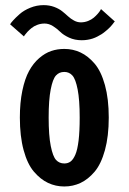

<svg xmlns="http://www.w3.org/2000/svg" viewBox="-20 -698 490 730"><path d="M291 -545Q264 -545 242.5 -555Q221 -565 209.2 -576.8Q197.5 -588.5 181.8 -598.5Q166 -608.5 149.5 -608.5Q135 -608.5 121.8 -603.5Q108.5 -598.5 99.8 -591.2Q91 -584 84.2 -576.8Q77.5 -569.5 74 -564.5L71 -559.5L18.5 -605.5Q20.5 -610 29.8 -620.2Q39 -630.5 54.8 -644.5Q70.5 -658.5 95 -668.5Q119.5 -678.5 145.5 -678.5Q167.5 -678.5 185.8 -671.8Q204 -665 216 -655.5Q228 -646 238.5 -636.2Q249 -626.5 261.5 -619.8Q274 -613 287.5 -613Q301.5 -613 314.8 -618.2Q328 -623.5 336.5 -630.8Q345 -638 351.5 -645.5Q358 -653 361 -658L364 -663.5L416.5 -616.5L413.5 -613Q410.5 -609 408.2 -606Q406 -603 401 -597.5Q396 -592 391.2 -587.8Q386.5 -583.5 379.5 -577.8Q372.5 -572 365.8 -567.8Q359 -563.5 350.2 -559Q341.5 -554.5 332.5 -551.5Q323.5 -548.5 312.8 -546.8Q302 -545 291 -545ZM55.5 -251Q55.5 -308 65 -353.5Q74.5 -399 90.5 -428.2Q106.5 -457.5 128.8 -476.8Q151 -496 174.5 -504Q198 -512 224.5 -512Q257.5 -512 286.2 -498.5Q315 -485 339.8 -456Q364.5 -427 379 -374.5Q393.5 -322 393.5 -251Q393.5 -180 379 -127.2Q364.5 -74.5 339.8 -45.2Q315 -16 286.2 -2.5Q257.5 11 224.5 11Q191.5 11 162.8 -2.5Q134 -16 109 -45.2Q84 -74.5 69.8 -127.2Q55.5 -180 55.5 -251ZM224.5 -76.5Q238.5 -76.5 248.5 -84Q258.5 -91.5 266.5 -110Q274.5 -128.5 278.8 -163.8Q283 -199 283 -251Q283 -318.5 275.2 -358Q267.5 -397.5 255.2 -411Q243 -424.5 224.5 -424.5Q205 -424.5 192.8 -411Q180.5 -397.5 172.8 -358Q165 -318.5 165 -251Q165 -182.5 173 -142.8Q181 -103 193.2 -89.8Q205.5 -76.5 224.5 -76.5Z"/></svg>

Font: League Mono Condensed Medium
Style: Regular
Weight: 500
Width: 1
Designer: Tyler Finck
Foundry: The League of Moveable Type / Tyler Finck
Version: Version 2.210